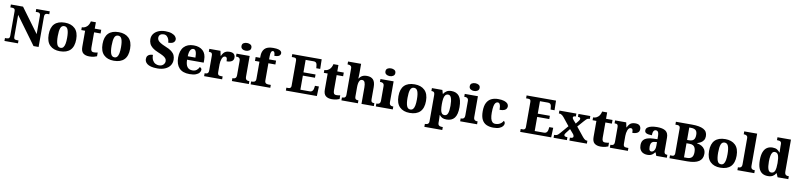

<svg xmlns="http://www.w3.org/2000/svg" viewBox="7 -2126 15377 3703"><g transform="rotate(10 7695.5 -274.5)"><path d="M24 0V-57H53Q72 -57 86.5 -61.5Q101 -66 109 -79.5Q117 -93 117 -120V-598Q117 -624 109 -636Q101 -648 88 -652.5Q75 -657 61 -657H24V-714H262L613 -237V-598Q613 -621 605.5 -633.5Q598 -646 586 -651.5Q574 -657 559 -657H521V-714H786V-657H749Q732 -657 719.5 -651Q707 -645 700 -631.5Q693 -618 693 -594V0H593L197 -541V-120Q197 -93 203 -79.5Q209 -66 221.5 -61.5Q234 -57 252 -57H289V0Z M1110 10Q985 10 913.5 -60Q842 -130 842 -271Q842 -411 910.5 -480.5Q979 -550 1113 -550Q1238 -550 1310 -480.5Q1382 -411 1382 -271Q1382 -130 1313 -60Q1244 10 1110 10ZM1112 -57Q1146 -57 1166 -81.5Q1186 -106 1195 -153.5Q1204 -201 1204 -271Q1204 -376 1183 -429Q1162 -482 1111 -482Q1060 -482 1040 -429Q1020 -376 1020 -271Q1020 -166 1040.5 -111.5Q1061 -57 1112 -57Z M1685 10Q1609 10 1565.5 -25.5Q1522 -61 1522 -149V-464H1447V-519Q1486 -519 1512.5 -534Q1539 -549 1554 -565Q1568 -580 1580.5 -604Q1593 -628 1600 -661H1698V-536H1825V-464H1698V-165Q1698 -123 1711 -103Q1724 -83 1760 -83Q1779 -83 1798.5 -85.5Q1818 -88 1834 -92V-19Q1817 -11 1778.5 -0.5Q1740 10 1685 10Z M2165 10Q2040 10 1968.5 -60Q1897 -130 1897 -271Q1897 -411 1965.5 -480.5Q2034 -550 2168 -550Q2293 -550 2365 -480.5Q2437 -411 2437 -271Q2437 -130 2368 -60Q2299 10 2165 10ZM2167 -57Q2201 -57 2221 -81.5Q2241 -106 2250 -153.5Q2259 -201 2259 -271Q2259 -376 2238 -429Q2217 -482 2166 -482Q2115 -482 2095 -429Q2075 -376 2075 -271Q2075 -166 2095.5 -111.5Q2116 -57 2167 -57Z M3018 10Q2943 10 2894.5 -3Q2846 -16 2818.5 -37.5Q2791 -59 2780.5 -83.5Q2770 -108 2770 -129Q2770 -170 2787 -192Q2804 -214 2831.5 -223.5Q2859 -233 2891 -233Q2891 -170 2912 -130.5Q2933 -91 2966.5 -72.5Q3000 -54 3037 -54Q3093 -54 3123.5 -85Q3154 -116 3154 -155Q3154 -188 3133.5 -211.5Q3113 -235 3075 -255.5Q3037 -276 2982 -298Q2908 -328 2866.5 -362Q2825 -396 2807 -436.5Q2789 -477 2789 -523Q2789 -585 2823.5 -630Q2858 -675 2916.5 -699.5Q2975 -724 3049 -724Q3126 -724 3175.5 -705.5Q3225 -687 3248.5 -659Q3272 -631 3272 -601Q3272 -565 3242 -540.5Q3212 -516 3140 -516Q3140 -550 3127.5 -582.5Q3115 -615 3090.5 -637Q3066 -659 3029 -659Q2988 -659 2961 -638.5Q2934 -618 2934 -575Q2934 -552 2947.5 -529.5Q2961 -507 2998.5 -483Q3036 -459 3107 -430Q3180 -402 3222.5 -368.5Q3265 -335 3282.5 -296Q3300 -257 3300 -208Q3300 -143 3266 -94Q3232 -45 3168 -17.5Q3104 10 3018 10Z M3648 10Q3512 10 3445 -62.5Q3378 -135 3378 -266Q3378 -406 3445.5 -478Q3513 -550 3636 -550Q3750 -550 3815.5 -489Q3881 -428 3881 -309V-255H3555Q3557 -158 3591 -114Q3625 -70 3691 -70Q3742 -70 3773.5 -95Q3805 -120 3822 -158Q3838 -153 3849.5 -141Q3861 -129 3861 -110Q3861 -82 3839.5 -54Q3818 -26 3771.5 -8Q3725 10 3648 10ZM3707 -323Q3707 -398 3691 -439.5Q3675 -481 3640 -481Q3603 -481 3580.5 -440.5Q3558 -400 3557 -323Z M3934 0V-57H3939Q3962 -57 3978 -62Q3994 -67 4003 -82.5Q4012 -98 4012 -129V-411Q4012 -441 4004.5 -455.5Q3997 -470 3982 -474.5Q3967 -479 3945 -479H3942V-536H4160L4180 -442H4185Q4202 -479 4222.5 -503Q4243 -527 4271 -537.5Q4299 -548 4339 -548Q4398 -548 4423.5 -521.5Q4449 -495 4449 -454Q4449 -403 4411.5 -380Q4374 -357 4311 -357Q4311 -385 4307.5 -403.5Q4304 -422 4294.5 -432Q4285 -442 4266 -442Q4246 -442 4231.5 -427.5Q4217 -413 4207.5 -388Q4198 -363 4193 -334Q4188 -305 4188 -276V-124Q4188 -95 4196 -80.5Q4204 -66 4219 -61.5Q4234 -57 4253 -57H4287V0Z M4478 0V-57H4490Q4510 -57 4525 -63.5Q4540 -70 4548.5 -86Q4557 -102 4557 -130V-412Q4557 -438 4548 -452Q4539 -466 4524 -472.5Q4509 -479 4490 -479H4474V-536H4732V-128Q4732 -101 4740.5 -85.5Q4749 -70 4764.5 -63.5Q4780 -57 4798 -57H4810V0ZM4640 -622Q4599 -622 4571 -641.5Q4543 -661 4543 -698Q4543 -738 4571 -756Q4599 -774 4640 -774Q4679 -774 4708 -756Q4737 -738 4737 -698Q4737 -661 4708 -641.5Q4679 -622 4640 -622Z M4845 0V-57H4871Q4882 -57 4898 -61.5Q4914 -66 4925.5 -79.5Q4937 -93 4937 -120V-460H4849V-536H4937V-567Q4937 -662 4986.5 -715Q5036 -768 5151 -768Q5221 -768 5257.5 -757Q5294 -746 5307.5 -729Q5321 -712 5321 -694Q5321 -675 5310.5 -658Q5300 -641 5274 -631Q5248 -621 5200 -621Q5200 -636 5196.5 -656Q5193 -676 5185 -691.5Q5177 -707 5160 -707Q5137 -707 5124.5 -681.5Q5112 -656 5112 -589V-536H5249V-460H5112V-120Q5112 -93 5123 -79.5Q5134 -66 5150 -61.5Q5166 -57 5179 -57H5230V0Z M5535 0V-57H5579Q5595 -57 5605.5 -63.5Q5616 -70 5622 -81.5Q5628 -93 5628 -110V-599Q5628 -625 5621 -637Q5614 -649 5602.5 -653Q5591 -657 5577 -657H5535V-714H6111L6115 -526H6038L6033 -575Q6031 -601 6023.5 -617Q6016 -633 6001.5 -641Q5987 -649 5962 -649H5808V-405H6045V-341H5808V-65H5990Q6014 -65 6029 -74.5Q6044 -84 6053 -100.5Q6062 -117 6065 -139L6072 -188H6149L6142 0Z M6435 10Q6359 10 6315.5 -25.5Q6272 -61 6272 -149V-464H6197V-519Q6236 -519 6262.5 -534Q6289 -549 6304 -565Q6318 -580 6330.5 -604Q6343 -628 6350 -661H6448V-536H6575V-464H6448V-165Q6448 -123 6461 -103Q6474 -83 6510 -83Q6529 -83 6548.5 -85.5Q6568 -88 6584 -92V-19Q6567 -11 6528.5 -0.5Q6490 10 6435 10Z M6623 0V-57H6628Q6649 -57 6665 -62Q6681 -67 6690.5 -81.5Q6700 -96 6700 -125V-644Q6700 -670 6687.5 -682Q6675 -694 6659.5 -698.5Q6644 -703 6633 -703H6619V-760H6875V-606Q6875 -581 6874.5 -556Q6874 -531 6873 -509.5Q6872 -488 6871 -474H6878Q6891 -495 6909.5 -512Q6928 -529 6956.5 -539.5Q6985 -550 7027 -550Q7110 -550 7151 -504.5Q7192 -459 7192 -358V-128Q7192 -98 7198 -82.5Q7204 -67 7218 -62Q7232 -57 7254 -57H7258V0H7016V-322Q7016 -387 7001 -422Q6986 -457 6949 -457Q6919 -457 6903.5 -434.5Q6888 -412 6882 -377Q6876 -342 6876 -305V-122Q6876 -95 6883.5 -81Q6891 -67 6905.5 -62Q6920 -57 6942 -57H6946V0Z M7297 0V-57H7309Q7329 -57 7344 -63.5Q7359 -70 7367.5 -86Q7376 -102 7376 -130V-412Q7376 -438 7367 -452Q7358 -466 7343 -472.5Q7328 -479 7309 -479H7293V-536H7551V-128Q7551 -101 7559.5 -85.5Q7568 -70 7583.5 -63.5Q7599 -57 7617 -57H7629V0ZM7459 -622Q7418 -622 7390 -641.5Q7362 -661 7362 -698Q7362 -738 7390 -756Q7418 -774 7459 -774Q7498 -774 7527 -756Q7556 -738 7556 -698Q7556 -661 7527 -641.5Q7498 -622 7459 -622Z M7960 10Q7835 10 7763.5 -60Q7692 -130 7692 -271Q7692 -411 7760.5 -480.5Q7829 -550 7963 -550Q8088 -550 8160 -480.5Q8232 -411 8232 -271Q8232 -130 8163 -60Q8094 10 7960 10ZM7962 -57Q7996 -57 8016 -81.5Q8036 -106 8045 -153.5Q8054 -201 8054 -271Q8054 -376 8033 -429Q8012 -482 7961 -482Q7910 -482 7890 -429Q7870 -376 7870 -271Q7870 -166 7890.5 -111.5Q7911 -57 7962 -57Z M8287 225V167H8300Q8312 167 8327.5 163Q8343 159 8355 145.5Q8367 132 8367 105V-407Q8367 -439 8359.5 -454Q8352 -469 8339 -474Q8326 -479 8308 -479H8301V-536H8506L8527 -463H8531Q8553 -499 8589.5 -522.5Q8626 -546 8684 -546Q8784 -546 8836.5 -478.5Q8889 -411 8889 -265Q8889 -120 8837 -54Q8785 12 8682 12Q8631 12 8598.5 -4Q8566 -20 8544 -50H8539Q8541 -25 8542 3.5Q8543 32 8543 60V103Q8543 131 8555 144.5Q8567 158 8582.5 162.5Q8598 167 8609 167H8638V225ZM8630 -65Q8675 -65 8694 -113.5Q8713 -162 8713 -263Q8713 -360 8694 -413.5Q8675 -467 8633 -467Q8598 -467 8578 -443Q8558 -419 8550.5 -374Q8543 -329 8543 -265Q8543 -197 8550.5 -152.5Q8558 -108 8577 -86.5Q8596 -65 8630 -65Z M8948 0V-57H8960Q8980 -57 8995 -63.5Q9010 -70 9018.5 -86Q9027 -102 9027 -130V-412Q9027 -438 9018 -452Q9009 -466 8994 -472.5Q8979 -479 8960 -479H8944V-536H9202V-128Q9202 -101 9210.5 -85.5Q9219 -70 9234.5 -63.5Q9250 -57 9268 -57H9280V0ZM9110 -622Q9069 -622 9041 -641.5Q9013 -661 9013 -698Q9013 -738 9041 -756Q9069 -774 9110 -774Q9149 -774 9178 -756Q9207 -738 9207 -698Q9207 -661 9178 -641.5Q9149 -622 9110 -622Z M9599 10Q9522 10 9464.5 -15.5Q9407 -41 9375 -101.5Q9343 -162 9343 -267Q9343 -375 9377 -436.5Q9411 -498 9468 -524Q9525 -550 9596 -550Q9671 -550 9716.5 -535Q9762 -520 9783 -496Q9804 -472 9804 -444Q9804 -423 9793.5 -401Q9783 -379 9751.5 -364.5Q9720 -350 9659 -350Q9659 -386 9654 -416.5Q9649 -447 9636.5 -466Q9624 -485 9602 -485Q9577 -485 9558.5 -465.5Q9540 -446 9530 -399Q9520 -352 9520 -268Q9520 -201 9531 -157Q9542 -113 9565 -91Q9588 -69 9625 -69Q9662 -69 9691.5 -80.5Q9721 -92 9742.5 -111.5Q9764 -131 9775 -154Q9790 -147 9796 -133Q9802 -119 9802 -105Q9802 -80 9781 -53Q9760 -26 9715.5 -8Q9671 10 9599 10Z M10124 0V-57H10168Q10184 -57 10194.5 -63.5Q10205 -70 10211 -81.5Q10217 -93 10217 -110V-599Q10217 -625 10210 -637Q10203 -649 10191.5 -653Q10180 -657 10166 -657H10124V-714H10700L10704 -526H10627L10622 -575Q10620 -601 10612.5 -617Q10605 -633 10590.5 -641Q10576 -649 10551 -649H10397V-405H10634V-341H10397V-65H10579Q10603 -65 10618 -74.5Q10633 -84 10642 -100.5Q10651 -117 10654 -139L10661 -188H10738L10731 0Z M10778 0V-57H10787Q10811 -57 10827.5 -63Q10844 -69 10859.5 -83.5Q10875 -98 10895 -121L11022 -269L10896 -426Q10882 -443 10867.5 -455Q10853 -467 10839 -473Q10825 -479 10810 -479H10797V-536H11130V-479H11127Q11096 -479 11085.5 -470.5Q11075 -462 11075 -450Q11075 -440 11080.5 -429Q11086 -418 11098 -404L11151 -344L11192 -394Q11204 -409 11212 -422Q11220 -435 11220 -448Q11220 -466 11207.5 -472.5Q11195 -479 11174 -479H11171V-536H11403V-479H11394Q11375 -479 11361 -473Q11347 -467 11332 -452.5Q11317 -438 11295 -413L11190 -293L11337 -110Q11353 -92 11366 -80Q11379 -68 11392 -62.5Q11405 -57 11417 -57H11430V0H11088V-57H11093Q11123 -57 11138 -65.5Q11153 -74 11153 -90Q11153 -101 11147 -116Q11141 -131 11115 -159L11062 -220L10998 -138Q10989 -126 10981.5 -114Q10974 -102 10974 -90Q10974 -74 10988 -65.5Q11002 -57 11035 -57H11039V0Z M11698 10Q11622 10 11578.5 -25.5Q11535 -61 11535 -149V-464H11460V-519Q11499 -519 11525.5 -534Q11552 -549 11567 -565Q11581 -580 11593.5 -604Q11606 -628 11613 -661H11711V-536H11838V-464H11711V-165Q11711 -123 11724 -103Q11737 -83 11773 -83Q11792 -83 11811.5 -85.5Q11831 -88 11847 -92V-19Q11830 -11 11791.5 -0.5Q11753 10 11698 10Z M11880 0V-57H11885Q11908 -57 11924 -62Q11940 -67 11949 -82.5Q11958 -98 11958 -129V-411Q11958 -441 11950.5 -455.5Q11943 -470 11928 -474.5Q11913 -479 11891 -479H11888V-536H12106L12126 -442H12131Q12148 -479 12168.5 -503Q12189 -527 12217 -537.5Q12245 -548 12285 -548Q12344 -548 12369.5 -521.5Q12395 -495 12395 -454Q12395 -403 12357.5 -380Q12320 -357 12257 -357Q12257 -385 12253.5 -403.5Q12250 -422 12240.5 -432Q12231 -442 12212 -442Q12192 -442 12177.5 -427.5Q12163 -413 12153.5 -388Q12144 -363 12139 -334Q12134 -305 12134 -276V-124Q12134 -95 12142 -80.5Q12150 -66 12165 -61.5Q12180 -57 12199 -57H12233V0Z M12610 10Q12567 10 12531 -8Q12495 -26 12474 -62.5Q12453 -99 12453 -154Q12453 -236 12508 -275Q12563 -314 12675 -318L12756 -321V-375Q12756 -411 12750.5 -435.5Q12745 -460 12732 -472.5Q12719 -485 12697 -485Q12676 -485 12663 -472.5Q12650 -460 12643.5 -436.5Q12637 -413 12637 -377Q12565 -377 12530 -393Q12495 -409 12495 -446Q12495 -484 12524.5 -506.5Q12554 -529 12603 -539.5Q12652 -550 12711 -550Q12822 -550 12877 -512Q12932 -474 12932 -381V-128Q12932 -100 12938 -85Q12944 -70 12957 -63.5Q12970 -57 12992 -57H12996V0H12789L12766 -62H12756Q12735 -35 12715 -19.5Q12695 -4 12671 3Q12647 10 12610 10ZM12678 -67Q12702 -67 12720 -82.5Q12738 -98 12747.5 -126Q12757 -154 12757 -191V-264L12720 -261Q12686 -259 12667 -246Q12648 -233 12640 -209.5Q12632 -186 12632 -151Q12632 -124 12636.5 -105Q12641 -86 12652 -76.5Q12663 -67 12678 -67Z M13048 0V-57H13093Q13109 -57 13119.5 -64Q13130 -71 13135.5 -84Q13141 -97 13141 -116V-599Q13141 -623 13133 -635Q13125 -647 13114 -652Q13103 -657 13090 -657H13048V-714H13365Q13513 -714 13589.5 -673.5Q13666 -633 13666 -539Q13666 -493 13646 -461.5Q13626 -430 13593.5 -410.5Q13561 -391 13521 -380V-376Q13573 -367 13612 -345Q13651 -323 13673.5 -286.5Q13696 -250 13696 -197Q13696 -98 13622 -49Q13548 0 13395 0ZM13382 -65Q13441 -65 13472 -95.5Q13503 -126 13503 -200Q13503 -248 13490 -279Q13477 -310 13451 -325.5Q13425 -341 13384 -341H13321V-65ZM13357 -406Q13399 -406 13425.5 -418.5Q13452 -431 13465 -458.5Q13478 -486 13478 -531Q13478 -598 13447 -623.5Q13416 -649 13355 -649H13321V-406Z M14043 10Q13918 10 13846.5 -60Q13775 -130 13775 -271Q13775 -411 13843.5 -480.5Q13912 -550 14046 -550Q14171 -550 14243 -480.5Q14315 -411 14315 -271Q14315 -130 14246 -60Q14177 10 14043 10ZM14045 -57Q14079 -57 14099 -81.5Q14119 -106 14128 -153.5Q14137 -201 14137 -271Q14137 -376 14116 -429Q14095 -482 14044 -482Q13993 -482 13973 -429Q13953 -376 13953 -271Q13953 -166 13973.5 -111.5Q13994 -57 14045 -57Z M14378 0V-57H14389Q14409 -57 14424 -63.5Q14439 -70 14447.5 -85.5Q14456 -101 14456 -128V-644Q14456 -670 14443.5 -682Q14431 -694 14415.5 -698.5Q14400 -703 14389 -703H14378V-760H14631V-128Q14631 -101 14640 -85.5Q14649 -70 14664 -63.5Q14679 -57 14698 -57H14709V0Z M14974 10Q14909 10 14863.5 -19Q14818 -48 14794 -109.5Q14770 -171 14770 -267Q14770 -364 14794 -426Q14818 -488 14863 -518Q14908 -548 14971 -548Q15027 -548 15060.5 -528Q15094 -508 15115 -477H15120Q15119 -501 15118 -532Q15117 -563 15117 -591V-643Q15117 -669 15106 -682Q15095 -695 15077 -699Q15059 -703 15037 -703H15029V-760H15293V-137Q15293 -106 15301.5 -88.5Q15310 -71 15326.5 -64Q15343 -57 15367 -57H15375V0H15165L15134 -73H15129Q15107 -34 15070 -12Q15033 10 14974 10ZM15027 -69Q15080 -69 15098.5 -118.5Q15117 -168 15117 -269Q15117 -366 15098.5 -418.5Q15080 -471 15028 -471Q14999 -471 14981.5 -447.5Q14964 -424 14955.5 -379Q14947 -334 14947 -268Q14947 -169 14965.5 -119Q14984 -69 15027 -69Z"/></g></svg>

Font: Noto Serif Ethiopic ExtraBold
Style: Regular
Weight: 800
Version: Version 2.102